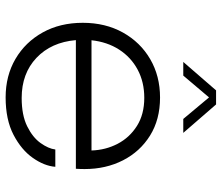

<svg xmlns="http://www.w3.org/2000/svg" viewBox="-73 -705 788 682"><g transform="rotate(90 321.0 -364.0)"><path d="M572.5 -166.5Q569.5 -127.5 541 -86.8Q512.5 -46 458.8 -18Q405 10 326 10Q249 10 189.2 -25Q129.5 -60 95.2 -121.8Q61 -183.5 61 -264Q61 -344.5 95.5 -406.5Q130 -468.5 190 -503.5Q250 -538.5 326.5 -538.5Q404.5 -538.5 461.5 -503Q518.5 -467.5 549.5 -406.8Q580.5 -346 580.5 -270.5Q580.5 -264.5 580.2 -254.2Q580 -244 579.5 -239.5H122.5Q130 -152 185.5 -99.5Q241 -47 328 -47Q389 -47 428.5 -66.5Q468 -86 488 -114Q508 -142 511 -166.5ZM327.5 -482.5Q271.5 -482.5 227.5 -459Q183.5 -435.5 156.2 -393.2Q129 -351 123 -295H514.5Q513 -345 490.8 -387.8Q468.5 -430.5 427.2 -456.5Q386 -482.5 327.5 -482.5ZM200 -621 301 -737.5H351L452 -621H402.5L326 -712.5L248.5 -621Z"/></g></svg>

Font: Epilogue Light
Style: Regular
Weight: 300
Designer: Tyler Finck
Foundry: Etcetera Type Co
Version: Version 2.111; ttfautohint (v1.8.3)